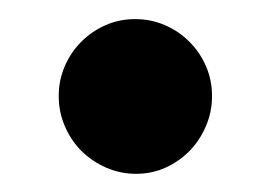

<svg xmlns="http://www.w3.org/2000/svg" viewBox="-20 -428 290 206"><path d="M43 -325Q43 -342 49.5 -357Q56 -372 67.2 -383.2Q78.5 -394.5 93.2 -401Q108 -407.5 125 -407.5Q142 -407.5 157 -401Q172 -394.5 183.2 -383.2Q194.5 -372 201 -357Q207.5 -342 207.5 -325Q207.5 -308 201 -292.8Q194.5 -277.5 183.5 -266.2Q172.5 -255 157.8 -248.2Q143 -241.5 126 -241.5Q109 -241.5 93.8 -248.2Q78.5 -255 67.2 -266.2Q56 -277.5 49.5 -292.8Q43 -308 43 -325Z"/></svg>

Font: B612
Style: Regular
Weight: 400
Designer: Nicolas Chauveau, Thomas Paillot, Jonathan Favre-Lamarine, Jean-Luc Vinot
Foundry: AIRBUS
Version: Version 1.008